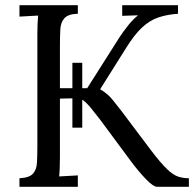

<svg xmlns="http://www.w3.org/2000/svg" viewBox="-20 -720 748 740"><path d="M55 0V-33Q93 -35 107 -50.5Q121 -66 122.5 -93.5Q124 -121 124 -156V-588Q124 -630 127 -660Q109 -659 91 -658Q73 -657 55 -656V-700H280V-667Q243 -666 228.5 -650Q214 -634 212.5 -607Q211 -580 211 -544V-380H259V-478H297V-380H316L441 -577Q454 -597 473 -621Q492 -645 512 -661Q497 -660 481.5 -660Q466 -660 451 -659V-700H666V-667Q624 -664 591 -653Q558 -642 528 -614.5Q498 -587 464 -532L366 -376Q395 -359 413 -336.5Q431 -314 449 -291L561 -142Q599 -92 623.5 -68.5Q648 -45 667.5 -39Q687 -33 708 -33V0H586Q571 0 542.5 -29.5Q514 -59 485 -98L365 -260Q348 -282 331 -303Q314 -324 297 -336V-228H259V-341L211 -340V-119Q211 -66 208 -40Q226 -41 244 -42Q262 -43 280 -44V0Z"/></svg>

Font: Lora
Style: Regular
Weight: 400
Designer: Olga Karpushina, Alexei Vanyashin (Cyrillic)
Foundry: Cyreal
Version: Version 3.005; ttfautohint (v1.8.4.7-5d5b)